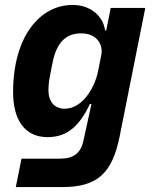

<svg xmlns="http://www.w3.org/2000/svg" viewBox="-20 -557 622 777"><path d="M173 -2C255 -2 303 -51 344 -136H350L318 11C308 61 279 85 225 85H67L44 200H233C374 200 434 144 464 -4L568 -525H428L410 -434H405C398 -491 347 -537 274 -537C140 -537 33 -407 33 -184C33 -79 75 -2 173 -2ZM242 -117C201 -117 176 -145 176 -192C176 -208 179 -235 182 -249L193 -305C209 -384 246 -422 308 -422C372 -422 398 -377 390 -335L377 -269C369 -230 351 -192 329 -165C308 -139 278 -117 242 -117Z"/></svg>

Font: Braiins Sans
Style: Bold Italic
Weight: 700
Italic angle: -11.31°
Designer: Mike Abbink, Paul van der Laan, Pieter van Rosmalen, Jiri Chlebus, Lubos Buracinsky
Foundry: Bold Monday, Sudetype
Version: Version 1.000;hotconv 1.0.109;makeotfexe 2.5.65596